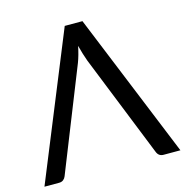

<svg xmlns="http://www.w3.org/2000/svg" viewBox="-106 -816 887 916"><g transform="rotate(-15 338.0 -358.0)"><path d="M673.5 0H590.5Q566.5 0 557.5 -23L355 -529Q342.5 -563 331 -607.5Q322 -563 309 -529L107.5 -23Q104 -13.5 95.8 -6.8Q87.5 0 74.5 0H2L294 -716H381.5Z"/></g></svg>

Font: Verano Sans
Style: Regular
Weight: 400
Designer: Lukasz Dziedzic with Adam Twardoch and Botio Nikoltchev
Foundry: tyPoland Lukasz Dziedzic
Version: Version 3.001;December 28, 2019;FontCreator 12.0.0.2547 64-b